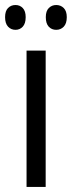

<svg xmlns="http://www.w3.org/2000/svg" viewBox="-39 -735 283 755"><path d="M140.6 0H65.4V-536.1H140.6ZM-19 -667.5Q-19 -691.9 -7.3 -703.6Q4.4 -715.3 22 -715.3Q39.1 -715.3 50.5 -703.4Q62 -691.4 62 -667.5Q62 -642.6 50.5 -630.1Q39.1 -617.7 22 -617.7Q4.4 -617.7 -7.3 -630.1Q-19 -642.6 -19 -667.5ZM141.1 -667.5Q141.1 -691.9 153.1 -703.6Q165 -715.3 182.1 -715.3Q199.7 -715.3 211.7 -703.4Q223.6 -691.4 223.6 -667.5Q223.6 -642.6 211.7 -630.1Q199.7 -617.7 182.1 -617.7Q164.1 -617.7 152.6 -630.1Q141.1 -642.6 141.1 -667.5Z"/></svg>

Font: Open Sans Condensed
Style: Regular
Weight: 400
Width: 3
Designer: Monotype Design Team
Foundry: Monotype Imaging Inc.
Version: Version 3.000